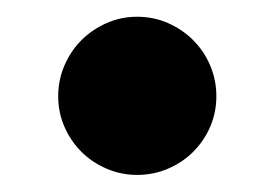

<svg xmlns="http://www.w3.org/2000/svg" viewBox="-20 -489 325 227"><path d="M235.8 -375Q235.8 -356 228.5 -339.1Q221.2 -322.3 208.5 -309.6Q195.8 -296.9 178.7 -289.6Q161.6 -282.2 142.1 -282.2Q123 -282.2 106 -289.6Q88.9 -296.9 76.2 -309.6Q63.5 -322.3 56.2 -339.1Q48.8 -356 48.8 -375Q48.8 -394.5 56.2 -411.6Q63.5 -428.7 76.2 -441.4Q88.9 -454.1 106 -461.7Q123 -469.2 142.1 -469.2Q161.6 -469.2 178.7 -461.7Q195.8 -454.1 208.5 -441.4Q221.2 -428.7 228.5 -411.6Q235.8 -394.5 235.8 -375Z"/></svg>

Font: Purple Purse
Style: Regular
Weight: 400
Designer: Astigmatic (AOETI)
Foundry: Astigmatic (AOETI)
Version: Version 1.000